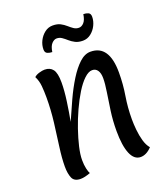

<svg xmlns="http://www.w3.org/2000/svg" viewBox="-161 -1015 989 1135"><g transform="rotate(-20 333.5 -448.0)"><path d="M150 7Q110 7 98 -21Q86 -49 86 -93Q86 -146 95.5 -214Q105 -282 114.5 -359.5Q124 -437 124 -516Q124 -552 121 -586.5Q118 -621 103 -650Q114 -661 134.5 -667Q155 -673 169 -673Q203 -673 220.5 -650Q238 -627 238 -568Q238 -517 229 -453Q220 -389 209 -330Q235 -390 263.5 -452Q292 -514 324 -565.5Q356 -617 390 -648.5Q424 -680 460 -680Q577 -680 577 -507Q577 -433 565.5 -363.5Q554 -294 554 -220Q554 -191 557.5 -154Q561 -117 570.5 -83.5Q580 -50 598 -29Q580 -10 562.5 -1.5Q545 7 528 7Q487 7 466 -43.5Q445 -94 445 -187Q445 -251 453.5 -311.5Q462 -372 470 -422.5Q478 -473 478 -507Q478 -539 466 -556.5Q454 -574 432 -574Q409 -574 382 -548.5Q355 -523 328.5 -480Q302 -437 278 -384.5Q254 -332 235.5 -278Q217 -224 206 -176.5Q195 -129 195 -95Q195 -64 200.5 -40Q206 -16 212 -7Q193 0 178 3.5Q163 7 150 7ZM248 -755Q232 -755 218 -761Q204 -767 204 -787Q204 -815 217 -841Q230 -867 252.5 -884.5Q275 -902 303 -902Q332 -902 351 -892Q370 -882 384.5 -869Q399 -856 413.5 -846Q428 -836 446 -836Q463 -836 477.5 -852Q492 -868 497 -903Q514 -903 527.5 -897Q541 -891 541 -871Q541 -844 528 -817.5Q515 -791 492.5 -773.5Q470 -756 442 -756Q414 -756 394.5 -766Q375 -776 360.5 -789Q346 -802 331.5 -812Q317 -822 299 -822Q283 -822 268 -806Q253 -790 248 -755Z"/></g></svg>

Font: Paprika
Style: Regular
Weight: 400
Designer: Eduardo Rodriguez Tunni
Foundry: Eduardo Rodriguez Tunni
Version: Version 1.010; ttfautohint (v1.8.3)